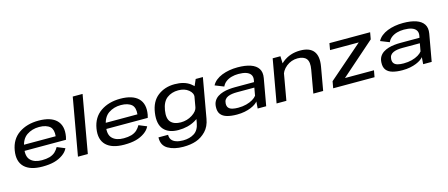

<svg xmlns="http://www.w3.org/2000/svg" viewBox="-58 -1543 5916 2536"><g transform="rotate(-15 2900.5 -275.0)"><path d="M346 5.5 361 -78Q258 -78 206.5 -129.5Q154 -180 173 -294.5Q192 -412.5 265 -462.5Q338.5 -512 434 -512Q532.5 -512 583.5 -466Q624.5 -425 615.5 -337H167L153 -256.5H735Q741.5 -275 745 -296.5Q770.5 -441 693 -518.5Q615 -595 448.5 -595Q289 -595 178.5 -519Q69 -443.5 44.5 -295Q20.5 -148.5 100 -71Q179 5.5 346 5.5ZM361 -78 346 5.5Q440.5 5.5 507.5 -12.5Q573 -30 625.5 -67Q676.5 -102.5 699 -151L591 -195.5Q571.5 -160 542.5 -132.5Q512 -105 466.5 -91Q420 -78 361 -78Z M830 0H965L1103.5 -785H969Z M1464 5.5 1479 -78Q1376 -78 1324.5 -129.5Q1272 -180 1291 -294.5Q1310 -412.5 1383 -462.5Q1456.5 -512 1552 -512Q1650.5 -512 1701.5 -466Q1742.5 -425 1733.5 -337H1285L1271 -256.5H1853Q1859.5 -275 1863 -296.5Q1888.5 -441 1811 -518.5Q1733 -595 1566.5 -595Q1407 -595 1296.5 -519Q1187 -443.5 1162.5 -295Q1138.5 -148.5 1218 -71Q1297 5.5 1464 5.5ZM1479 -78 1464 5.5Q1558.5 5.5 1625.5 -12.5Q1691 -30 1743.5 -67Q1794.5 -102.5 1817 -151L1709 -195.5Q1689.5 -160 1660.5 -132.5Q1630 -105 1584.5 -91Q1538 -78 1479 -78Z M2209.5 234.5Q2312.5 234.5 2387.8 208Q2463 181.5 2522.2 120Q2581.5 58.5 2599.5 -44.5L2696 -589H2597.5L2535.5 -445.5L2461.5 -26.5Q2445 71 2382.2 111.5Q2319.5 152 2228.5 152Q2174.5 152 2134.2 138Q2094 124 2074 97.5Q2054 71 2054.5 29H1923Q1918.5 137.5 2001 186Q2083.5 234.5 2209.5 234.5ZM2205 4Q2336 4 2435 -52.5Q2534 -109 2543 -160L2498 -231Q2488.5 -176.5 2418.2 -131.2Q2348 -86 2261 -86Q2171 -86 2125.8 -134.2Q2080.5 -182.5 2098.5 -295Q2116.5 -407.5 2180.5 -455.8Q2244.5 -504 2335 -504Q2421.5 -504 2476 -459.2Q2530.5 -414.5 2521 -360L2590 -427Q2599 -477.5 2519.2 -536Q2439.5 -594.5 2308.5 -594.5Q2174.5 -594.5 2078.5 -520.8Q1982.5 -447 1961.5 -296Q1940.5 -145.5 2005.8 -70.8Q2071 4 2205 4Z M3004.5 6.5Q3062 6.5 3109.8 -3Q3157.5 -12.5 3194.8 -27.8Q3232 -43 3257 -60.5Q3282 -78 3294.5 -94.5L3287.5 0H3404L3469.5 -368.5Q3483 -445.5 3451 -495.2Q3419 -545 3347.2 -569.8Q3275.5 -594.5 3170 -594.5Q3111.5 -594.5 3057 -585Q3002.5 -575.5 2955.2 -556.8Q2908 -538 2872.2 -509.5Q2836.5 -481 2816.5 -442.5L2937 -394.5Q2954 -432.5 2987 -457.5Q3020 -482.5 3064.2 -494.8Q3108.5 -507 3159 -507Q3220.5 -507 3262.5 -493Q3304.5 -479 3324 -450.2Q3343.5 -421.5 3336.5 -378.5L3331 -349.5H3070.5Q3030.5 -349.5 2987.5 -345Q2944.5 -340.5 2905 -328.8Q2865.5 -317 2833.2 -296Q2801 -275 2781.5 -242.5Q2762 -210 2760 -164Q2756.5 -100 2785 -62.8Q2813.5 -25.5 2870 -9.5Q2926.5 6.5 3004.5 6.5ZM3043 -76.5Q2997.5 -76.5 2963.5 -85Q2929.5 -93.5 2912 -114.8Q2894.5 -136 2896.5 -174.5Q2898 -206.5 2913.5 -227Q2929 -247.5 2954.5 -258.5Q2980 -269.5 3011.5 -274Q3043 -278.5 3077 -278.5H3316.5L3297.5 -172Q3279.5 -147.5 3243 -125.5Q3206.5 -103.5 3155.5 -90Q3104.5 -76.5 3043 -76.5Z M3546 0H3680L3761 -460L3756.5 -589.5H3650.5ZM4048.5 0H4183L4239 -318.5Q4263 -455 4209.5 -525Q4156 -595 4027 -595Q3887 -595 3786 -514.5Q3685 -434 3671 -355.5L3728.5 -310.5Q3743.5 -395.5 3812.2 -449.8Q3881 -504 3966.5 -504Q4049.5 -504 4085.8 -459.8Q4122 -415.5 4103.5 -312.5Z M4320 0H4885.5L4902 -90.5H4506.5L4507 -92L4966.5 -496L4983 -589H4426.5L4410.5 -498H4803L4802.5 -497.5L4336.5 -92.5Z M5267.5 6.5Q5325 6.5 5372.8 -3Q5420.5 -12.5 5457.8 -27.8Q5495 -43 5520 -60.5Q5545 -78 5557.5 -94.5L5550.5 0H5667L5732.5 -368.5Q5746 -445.5 5714 -495.2Q5682 -545 5610.2 -569.8Q5538.5 -594.5 5433 -594.5Q5374.5 -594.5 5320 -585Q5265.5 -575.5 5218.2 -556.8Q5171 -538 5135.2 -509.5Q5099.5 -481 5079.5 -442.5L5200 -394.5Q5217 -432.5 5250 -457.5Q5283 -482.5 5327.2 -494.8Q5371.5 -507 5422 -507Q5483.5 -507 5525.5 -493Q5567.5 -479 5587 -450.2Q5606.5 -421.5 5599.5 -378.5L5594 -349.5H5333.5Q5293.5 -349.5 5250.5 -345Q5207.5 -340.5 5168 -328.8Q5128.5 -317 5096.2 -296Q5064 -275 5044.5 -242.5Q5025 -210 5023 -164Q5019.5 -100 5048 -62.8Q5076.5 -25.5 5133 -9.5Q5189.5 6.5 5267.5 6.5ZM5306 -76.5Q5260.5 -76.5 5226.5 -85Q5192.5 -93.5 5175 -114.8Q5157.5 -136 5159.5 -174.5Q5161 -206.5 5176.5 -227Q5192 -247.5 5217.5 -258.5Q5243 -269.5 5274.5 -274Q5306 -278.5 5340 -278.5H5579.5L5560.5 -172Q5542.5 -147.5 5506 -125.5Q5469.5 -103.5 5418.5 -90Q5367.5 -76.5 5306 -76.5Z"/></g></svg>

Font: Anybody Expanded Medium
Style: Italic
Weight: 500
Width: 7
Italic angle: -10°
Version: Version 1.113;gftools[0.9.25]